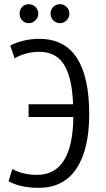

<svg xmlns="http://www.w3.org/2000/svg" viewBox="-20 -889 505 919"><path d="M165 10Q124 10 87 2.5Q50 -5 21 -22L39 -80Q66 -65 96 -58.5Q126 -52 157 -52Q328 -52 331 -329H117V-390H330Q325 -518 286.5 -579.5Q248 -641 168 -641Q134 -641 104 -632.5Q74 -624 50 -610L29 -671Q58 -686 93.5 -694.5Q129 -703 168 -703Q289 -703 348 -611.5Q407 -520 407 -343Q407 -173 345.5 -81.5Q284 10 165 10ZM267 -778Q249 -778 235.5 -791Q222 -804 222 -823Q222 -844 235.5 -856.5Q249 -869 267 -869Q284 -869 298 -856.5Q312 -844 312 -823Q312 -804 298 -791Q284 -778 267 -778ZM118 -778Q99 -778 86.5 -791Q74 -804 74 -823Q74 -844 86.5 -856.5Q99 -869 118 -869Q135 -869 149 -856.5Q163 -844 163 -823Q163 -804 149 -791Q135 -778 118 -778Z"/></svg>

Font: Ubuntu Sans Condensed
Style: Regular
Weight: 400
Width: 3
Designer: Dalton Maag Ltd
Foundry: Dalton Maag Ltd
Version: Version 1.006; ttfautohint (v1.8.4.7-5d5b)